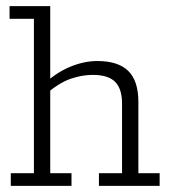

<svg xmlns="http://www.w3.org/2000/svg" viewBox="-20 -603 556 623"><path d="M15 0V-41H90V-542H11V-583H143V-340L129 -336Q167 -370 210.5 -387.5Q254 -405 296 -405Q363 -405 396 -373Q429 -341 429 -272V-41H498V0H301V-41H376V-267Q376 -315 353.5 -337.5Q331 -360 281 -360Q246 -360 209.5 -347.5Q173 -335 129 -298L143 -324V-41H212V0Z"/></svg>

Font: Rokkitt Light
Style: Regular
Weight: 300
Version: Version 3.103